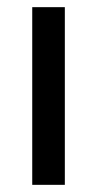

<svg xmlns="http://www.w3.org/2000/svg" viewBox="-20 -516 271 536"><path d="M161 -496V0H70V-496Z"/></svg>

Font: Rosa Sans
Style: Regular
Weight: 400
Designer: Pentagram / MCKL
Foundry: Pentagram / MCKL
Version: Version 1.005;September 16, 2019;FontCreator 11.5.0.2425 64-